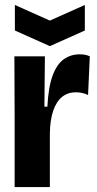

<svg xmlns="http://www.w3.org/2000/svg" viewBox="-20 -754 393 774"><path d="M39 0V-280L38 -527H161L159 -324H171Q175 -403 192 -449Q209 -495 237 -515Q265 -535 301 -535Q311 -535 321 -533.5Q331 -532 342 -527L335 -371Q323 -377 310 -379.5Q297 -382 286 -382Q254 -382 231 -364Q208 -346 195 -309Q182 -272 181 -217V0ZM40 -734 181 -671 322 -734V-631L181 -568L40 -631Z"/></svg>

Font: Bricolage Grotesque 72pt SemiCondensed
Style: Bold
Weight: 700
Width: 4
Designer: Mathieu Triay
Foundry: Atelier Triay
Version: Version 1.001;gftools[0.9.33.dev8+g029e19f]